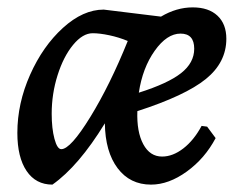

<svg xmlns="http://www.w3.org/2000/svg" viewBox="-20 -488 647 520"><path d="M541 -145 564 -114Q535 -59 486 -23.5Q437 12 389 12Q332 12 298.5 -32.5Q265 -77 264 -154Q193 -38 122 12Q77 12 52 -25Q27 -62 27 -128Q27 -208 61.5 -285.5Q96 -363 150.5 -412.5Q205 -462 261 -462L416 -443Q458 -468 502 -468Q545 -468 569 -445.5Q593 -423 593 -383Q593 -319 537.5 -274Q482 -229 352 -187Q350 -131 368 -97.5Q386 -64 419 -64Q448 -64 476.5 -86Q505 -108 526 -147ZM326 -377Q302 -387 276 -392.5Q250 -398 231 -398Q204 -398 178 -366.5Q152 -335 136 -284.5Q120 -234 120 -180Q120 -140 127.5 -112Q135 -84 146 -84Q171 -84 224.5 -171Q278 -258 326 -377ZM469 -397Q432 -397 399 -350.5Q366 -304 356 -237Q435 -262 470.5 -290Q506 -318 506 -356Q506 -397 469 -397Z"/></svg>

Font: Alegreya Medium
Style: Italic
Weight: 500
Italic angle: -7°
Designer: Juan Pablo del Peral
Foundry: Huerta Tipografica
Version: Version 2.008; ttfautohint (v1.8)